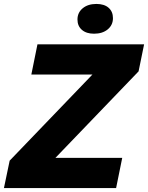

<svg xmlns="http://www.w3.org/2000/svg" viewBox="-47 -954 751 974"><path d="M2 -139 422 -576H112L143 -729H684L656 -592L234 -153H573L542 0H-27ZM346 -855Q346 -890 372.5 -912Q399 -934 442 -934Q482 -934 504 -914.5Q526 -895 526 -862Q526 -827 499.5 -805Q473 -783 430 -783Q391 -783 368.5 -802.5Q346 -822 346 -855Z"/></svg>

Font: Mona Sans ExtraBold
Style: Italic
Weight: 800
Italic angle: -11.7°
Designer: Deni Anggara
Foundry: GitHub
Version: Version 2.000